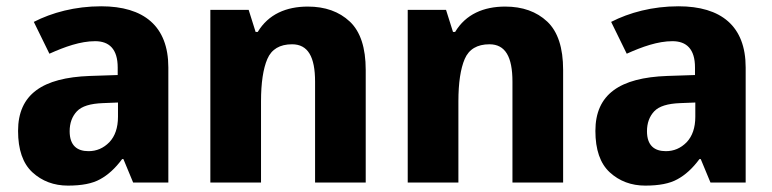

<svg xmlns="http://www.w3.org/2000/svg" viewBox="-20 -577 2442 607"><path d="M299.8 -557.1C217.3 -557.1 144 -537.1 86.9 -507.8L136.2 -407.2C185.1 -429.2 234.4 -446.8 280.8 -446.8C325.2 -446.8 352.1 -421.9 352.1 -363.8V-339.8L264.2 -336.9C114.3 -331.5 37.1 -278.8 37.1 -163.1C37.1 -104 52.2 -60.1 82.5 -32.2C112.8 -4.4 150.4 9.8 194.8 9.8C238.3 9.8 272 3.4 296.4 -10.3C320.8 -23.4 344.2 -44.4 366.2 -74.2H370.1L400.9 0H512.2V-363.8C512.2 -494.6 434.6 -557.1 299.8 -557.1ZM353 -208C353 -173.3 343.8 -146.5 325.7 -127.4C307.1 -108.4 285.2 -99.1 259.8 -99.1C224.1 -99.1 200.2 -116.7 200.2 -162.1C200.2 -188 208 -209 223.1 -225.1C238.3 -241.2 265.6 -249.5 305.2 -251L353 -252.9Z M953.1 -556.2C885.3 -556.2 828.6 -532.2 794.9 -476.1H788.1L766.1 -545.9H645V0H805.2V-256.8C805.2 -314.9 812 -359.9 825.2 -390.6C838.4 -421.4 864.7 -437 903.3 -437C953.6 -437 976.1 -397.5 976.1 -318.8V0H1136.2V-356C1136.2 -425.8 1119.6 -477.1 1085.9 -508.8C1052.2 -540.5 1007.8 -556.2 953.1 -556.2Z M1577.1 -556.2C1509.3 -556.2 1452.6 -532.2 1418.9 -476.1H1412.1L1390.1 -545.9H1269V0H1429.2V-256.8C1429.2 -314.9 1436 -359.9 1449.2 -390.6C1462.4 -421.4 1488.8 -437 1527.3 -437C1577.6 -437 1600.1 -397.5 1600.1 -318.8V0H1760.3V-356C1760.3 -425.8 1743.7 -477.1 1710 -508.8C1676.3 -540.5 1631.8 -556.2 1577.1 -556.2Z M2125 -557.1C2042.5 -557.1 1969.2 -537.1 1912.1 -507.8L1961.4 -407.2C2010.3 -429.2 2059.6 -446.8 2106 -446.8C2150.4 -446.8 2177.2 -421.9 2177.2 -363.8V-339.8L2089.4 -336.9C1939.5 -331.5 1862.3 -278.8 1862.3 -163.1C1862.3 -104 1877.4 -60.1 1907.7 -32.2C1938 -4.4 1975.6 9.8 2020 9.8C2063.5 9.8 2097.2 3.4 2121.6 -10.3C2146 -23.4 2169.4 -44.4 2191.4 -74.2H2195.3L2226.1 0H2337.4V-363.8C2337.4 -494.6 2259.8 -557.1 2125 -557.1ZM2178.2 -208C2178.2 -173.3 2168.9 -146.5 2150.9 -127.4C2132.3 -108.4 2110.4 -99.1 2085 -99.1C2049.3 -99.1 2025.4 -116.7 2025.4 -162.1C2025.4 -188 2033.2 -209 2048.3 -225.1C2063.5 -241.2 2090.8 -249.5 2130.4 -251L2178.2 -252.9Z"/></svg>

Font: Avrile Sans
Style: Bold
Weight: 700
Designer: Monotype Design Team, Google (font), Stefan Peev (BGR Cyrillic), Cristiano Sobral (main changes)
Foundry: The Avrile Sans Project Authors
Version: Version 3.110